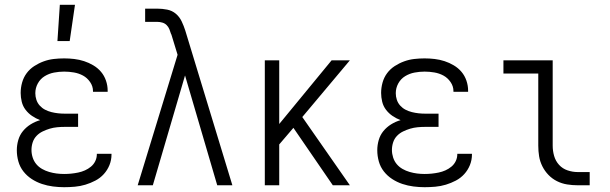

<svg xmlns="http://www.w3.org/2000/svg" viewBox="-20 -771 2540 799"><path d="M247 8Q224 8 200.5 5Q177 2 154.5 -5.5Q132 -13 112 -26Q92 -39 77.5 -57.5Q63 -76 56.5 -99Q50 -122 50 -146Q50 -167 56 -188Q62 -209 75.5 -225.5Q89 -242 107.5 -253.5Q126 -265 147 -271Q129 -278 113.5 -288.5Q98 -299 86.5 -314Q75 -329 70.5 -347.5Q66 -366 66 -384Q66 -406 72 -427.5Q78 -449 91 -466.5Q104 -484 122.5 -496Q141 -508 161.5 -515.5Q182 -523 203.5 -525.5Q225 -528 247 -528Q268 -528 289 -525.5Q310 -523 330 -516.5Q350 -510 368.5 -499Q387 -488 400.5 -472Q414 -456 421 -435.5Q428 -415 428 -394V-389H367V-392Q367 -412 355 -429.5Q343 -447 325.5 -456.5Q308 -466 287.5 -469.5Q267 -473 247 -473Q226 -473 205 -469Q184 -465 166 -454Q148 -443 137.5 -424Q127 -405 127 -383Q127 -369 131.5 -355.5Q136 -342 145.5 -331.5Q155 -321 167.5 -314.5Q180 -308 194 -304.5Q208 -301 222 -299.5Q236 -298 250 -298H305V-243H250Q234 -243 218 -241.5Q202 -240 187 -235.5Q172 -231 157.5 -224Q143 -217 132 -205.5Q121 -194 116 -178.5Q111 -163 111 -147Q111 -131 116 -115.5Q121 -100 131 -88Q141 -76 155 -68Q169 -60 184.5 -55.5Q200 -51 215.5 -49Q231 -47 247 -47Q262 -47 276.5 -48.5Q291 -50 305.5 -53Q320 -56 333.5 -62Q347 -68 358.5 -77.5Q370 -87 376.5 -100.5Q383 -114 383 -129V-131H444V-128Q444 -105 435.5 -84Q427 -63 412 -46.5Q397 -30 377 -19.5Q357 -9 335.5 -2.5Q314 4 291.5 6Q269 8 247 8ZM219 -600 229 -751H292L270 -600Z M553 0 719 -543 693 -628 692 -629Q689 -639 685 -649Q681 -659 673.5 -666.5Q666 -674 655.5 -677Q645 -680 635 -680H584V-735H635Q655 -735 675.5 -731Q696 -727 711.5 -714Q727 -701 736 -682Q745 -663 751 -644L947 0H884L750 -457L616 0Z M1436 0H1365L1201 -239L1142 -170V0H1082V-520H1142V-255L1360 -520H1436L1238 -284Z M1747 8Q1724 8 1700.5 5Q1677 2 1654.5 -5.5Q1632 -13 1612 -26Q1592 -39 1577.5 -57.5Q1563 -76 1556.5 -99Q1550 -122 1550 -146Q1550 -167 1556 -188Q1562 -209 1575.5 -225.5Q1589 -242 1607.5 -253.5Q1626 -265 1647 -271Q1629 -278 1613.5 -288.5Q1598 -299 1586.5 -314Q1575 -329 1570.5 -347.5Q1566 -366 1566 -384Q1566 -406 1572 -427.5Q1578 -449 1591 -466.5Q1604 -484 1622.5 -496Q1641 -508 1661.5 -515.5Q1682 -523 1703.5 -525.5Q1725 -528 1747 -528Q1768 -528 1789 -525.5Q1810 -523 1830 -516.5Q1850 -510 1868.5 -499Q1887 -488 1900.5 -472Q1914 -456 1921 -435.5Q1928 -415 1928 -394V-389H1867V-392Q1867 -412 1855 -429.5Q1843 -447 1825.5 -456.5Q1808 -466 1787.5 -469.5Q1767 -473 1747 -473Q1726 -473 1705 -469Q1684 -465 1666 -454Q1648 -443 1637.5 -424Q1627 -405 1627 -383Q1627 -369 1631.5 -355.5Q1636 -342 1645.5 -331.5Q1655 -321 1667.5 -314.5Q1680 -308 1694 -304.5Q1708 -301 1722 -299.5Q1736 -298 1750 -298H1805V-243H1750Q1734 -243 1718 -241.5Q1702 -240 1687 -235.5Q1672 -231 1657.5 -224Q1643 -217 1632 -205.5Q1621 -194 1616 -178.5Q1611 -163 1611 -147Q1611 -131 1616 -115.5Q1621 -100 1631 -88Q1641 -76 1655 -68Q1669 -60 1684.5 -55.5Q1700 -51 1715.5 -49Q1731 -47 1747 -47Q1762 -47 1776.5 -48.5Q1791 -50 1805.5 -53Q1820 -56 1833.5 -62Q1847 -68 1858.5 -77.5Q1870 -87 1876.5 -100.5Q1883 -114 1883 -129V-131H1944V-128Q1944 -105 1935.5 -84Q1927 -63 1912 -46.5Q1897 -30 1877 -19.5Q1857 -9 1835.5 -2.5Q1814 4 1791.5 6Q1769 8 1747 8Z M2434 0H2384Q2362 0 2340 -3.5Q2318 -7 2298 -17Q2278 -27 2262.5 -43Q2247 -59 2237 -79Q2227 -99 2223.5 -120.5Q2220 -142 2220 -165V-465H2075V-520H2280V-165Q2280 -143 2286 -122Q2292 -101 2306.5 -85Q2321 -69 2342 -62Q2363 -55 2384 -55H2434Z"/></svg>

Font: Iosevka Fixed SS04 Light
Style: Regular
Weight: 300
Monospace: yes
Designer: Belleve Invis
Foundry: Belleve Invis
Version: Version 32.5.0